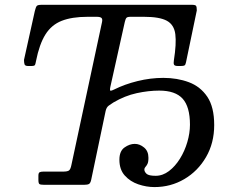

<svg xmlns="http://www.w3.org/2000/svg" viewBox="-20 -770 1000 800"><path d="M140 -20.5V-37.5Q140 -49.5 145 -52.2Q150 -55 161 -55H243Q261 -55 267.5 -59.8Q274 -64.5 277.5 -82.5L405 -677.5Q408 -691 402.5 -695.5Q397 -700 383 -700H345Q279.5 -700 237 -683.2Q194.5 -666.5 169.2 -626.2Q144 -586 130 -515.5Q128 -504.5 126 -499.8Q124 -495 111 -495H97Q84.5 -495 82.2 -502.2Q80 -509.5 80 -520.5L125 -723.5Q129 -740 133 -745Q137 -750 154 -750H779Q793.5 -750 796.8 -745.8Q800 -741.5 800 -726.5L755 -510.5Q753 -500 749 -497.5Q745 -495 733.5 -495H721.5Q707.5 -495 705 -500.8Q702.5 -506.5 704.5 -518.5Q715.5 -588 710.5 -627.5Q705.5 -667 675.2 -683.5Q645 -700 580 -700H524Q511 -700 507 -695.8Q503 -691.5 500 -678.5L440 -409Q436.5 -392.5 440.5 -392Q444.5 -391.5 455.5 -397Q499.5 -419 553.2 -432.2Q607 -445.5 660.5 -445.5Q718.5 -445.5 766.8 -427.5Q815 -409.5 843.8 -366.8Q872.5 -324 872.5 -249Q872.5 -174 838.5 -115.5Q804.5 -57 748 -23.8Q691.5 9.5 623.5 9.5Q590 9.5 556.2 -2Q522.5 -13.5 500 -38.5Q477.5 -63.5 477.5 -104.5Q477.5 -140.5 498.8 -155.5Q520 -170.5 541.5 -170.5Q562 -170.5 580.2 -155.5Q598.5 -140.5 598.5 -112.5Q598.5 -94.5 594.2 -86.5Q590 -78.5 585.8 -74.2Q581.5 -70 581.5 -63.5Q581.5 -54.5 590.5 -46Q599.5 -37.5 628.5 -37.5Q658 -37.5 684 -57.2Q710 -77 729.8 -108.8Q749.5 -140.5 760.5 -178Q771.5 -215.5 771.5 -250.5Q771.5 -325 741 -358.8Q710.5 -392.5 643.5 -392.5Q599 -392.5 549.5 -381.8Q500 -371 452.5 -343Q443 -337 433.2 -330Q423.5 -323 420 -307L360 -21Q357 -7 350.8 -3.5Q344.5 0 331 0H163Q148.5 0 144.2 -3.2Q140 -6.5 140 -20.5Z"/></svg>

Font: Besley
Style: Italic
Weight: 400
Italic angle: -13°
Designer: Owen Earl
Foundry: indestructible type*
Version: Version 4.000; ttfautohint (v1.8.4.7-5d5b)